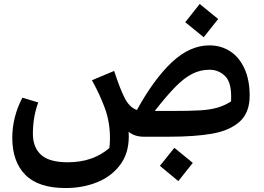

<svg xmlns="http://www.w3.org/2000/svg" viewBox="-20 -690 1331 969"><path d="M1008 -502 915 -578 988 -670 1081 -594ZM1240 -207Q1240 -121 1189.5 -76Q1139 -31 1051.5 -15.5Q964 0 831 0H705Q660 0 629 -25Q630 -18 630 -2Q630 84 586 142.5Q542 201 469.5 230Q397 259 312 259H311Q174 259 108 192.5Q42 126 42 5Q42 -99 93 -197L173 -173Q146 -100 146 -15Q146 54 187.5 91.5Q229 129 322 129Q449 129 532 57Q535 32 535 7Q535 -73 510 -142Q485 -211 444 -285L556 -332Q587 -238 609 -196Q633 -148 671 -135Q757 -291 847.5 -376Q938 -461 1037 -461Q1095 -461 1141 -431.5Q1187 -402 1213.5 -344.5Q1240 -287 1240 -207ZM1037 -338Q991 -338 950.5 -317.5Q910 -297 866 -252.5Q822 -208 761 -130H841Q939 -130 989 -133Q1039 -136 1075 -146Q1111 -156 1146 -178Q1151 -270 1118 -304Q1085 -338 1037 -338ZM860 56 953 132 880 224 787 147Z"/></svg>

Font: FiraGO Medium
Style: Italic
Weight: 500
Italic angle: -8°
Designer: bBox Type GmbH
Foundry: bBox Type GmbH
Version: Version 1.001